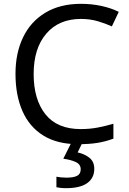

<svg xmlns="http://www.w3.org/2000/svg" viewBox="-20 -744 672 1004"><path d="M403 -645Q288 -645 222 -568Q156 -491 156 -357Q156 -224 217.5 -146.5Q279 -69 402 -69Q449 -69 491 -77Q533 -85 573 -97V-19Q533 -4 490.5 3Q448 10 389 10Q280 10 207 -35Q134 -80 97.5 -163Q61 -246 61 -358Q61 -466 100.5 -548.5Q140 -631 217 -677.5Q294 -724 404 -724Q459 -724 510 -713Q561 -702 601 -682L565 -606Q532 -621 491.5 -633Q451 -645 403 -645ZM473 139Q473 187 436 213.5Q399 240 325 240Q310 240 296.5 238.5Q283 237 275 235V180Q284 182 299 183.5Q314 185 328 185Q364 185 383 175.5Q402 166 402 141Q402 115 375.5 103Q349 91 311 86L354 0H412L386 53Q422 61 447.5 81Q473 101 473 139Z"/></svg>

Font: Noto Sans Adlam
Style: Regular
Weight: 400
Designer: Mark Jamra, Neil Patel
Foundry: JamraPatel LLC
Version: Version 3.001